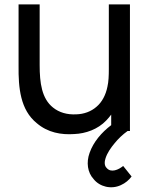

<svg xmlns="http://www.w3.org/2000/svg" viewBox="-20 -582 670 853"><path d="M527.1 155.2C506.3 172.9 472.9 186.5 454.2 164.6C441.7 153.1 444.8 133.3 449 120.8C456.3 97.9 471.9 75 488.5 55.2C505.2 34.4 525 15.6 546.9 0H557.3V-562.5H463.5V-275C463.5 -246.9 462.5 -218.8 457.3 -196.9C450 -160.4 433.3 -128.1 408.3 -107.3C384.4 -86.5 353.1 -75 318.8 -74C278.1 -71.9 242.7 -82.3 215.6 -104.2C165.6 -143.8 156.2 -213.5 156.2 -292.7V-562.5H62.5V-289.6C61.5 -192.7 69.8 -93.8 143.8 -34.4C192.7 7.3 252.1 17.7 310.4 13.5C360.4 11.5 414.6 -7.3 452.1 -46.9C460.4 -55.2 467.7 -64.6 474 -72.9V-26C431.3 6.2 394.8 49 378.1 96.9C362.5 139.6 368.8 184.4 395.8 213.5C422.9 247.9 474 260.4 516.7 240.6C537.5 231.3 553.1 217.7 564.6 202.1Z"/></svg>

Font: Manrope3 Medium
Style: Regular
Weight: 500
Width: 4
Designer: Mikhail Sharanda
Foundry: Mikhail Sharanda
Version: Version 3.000;PS 003.000;hotconv 1.0.88;makeotf.lib2.5.64775